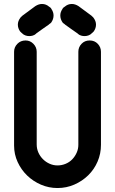

<svg xmlns="http://www.w3.org/2000/svg" viewBox="-20 -939 580 968"><path d="M165 -211Q165 -189 173.5 -170Q182 -151 196.5 -136.5Q211 -122 230 -113.5Q249 -105 270 -105Q291 -105 310.5 -113Q330 -121 344 -135.5Q358 -150 366.5 -169Q375 -188 375 -209V-678Q375 -701 391 -718Q407 -735 432 -735Q457 -735 473 -718Q489 -701 489 -678V-209Q489 -164 472 -124.5Q455 -85 425 -55.5Q395 -26 355 -8.5Q315 9 270 9Q226 9 186.5 -8Q147 -25 117 -54Q87 -83 69 -122Q51 -161 51 -205V-678Q51 -701 67.5 -718Q84 -735 109 -735Q132 -735 148.5 -718Q165 -701 165 -678ZM441 -860 445 -856Q447 -854 448.5 -853Q450 -852 451 -850Q464 -833 464 -815Q464 -797 453 -781L447 -775Q443 -771 439 -769L442 -770Q427 -757 406 -757Q398 -757 389 -759.5Q380 -762 372 -769H373L340 -792L308 -815L305 -818Q301 -820 296 -825Q284 -842 284 -861Q284 -878 295 -894L294 -893Q297 -898 298.5 -899.5Q300 -901 303 -903Q304 -904 304.5 -904Q305 -904 306 -905Q322 -919 342 -919Q359 -919 376 -908ZM158 -908Q175 -919 192 -919Q212 -919 228 -905Q229 -904 229.5 -904Q230 -904 231 -903Q234 -901 235.5 -899.5Q237 -898 240 -893L239 -894Q250 -878 250 -861Q250 -842 238 -825Q233 -820 229 -818L226 -815L193 -792L161 -769H162Q154 -762 145 -759.5Q136 -757 128 -757Q107 -757 92 -770L95 -769Q91 -771 87 -775L81 -781Q70 -797 70 -815Q70 -833 83 -850Q84 -852 85.5 -853Q87 -854 89 -856L93 -860Z"/></svg>

Font: VDS
Style: Bold
Weight: 700
Designer: artmaker
Foundry: artmaker
Version: Version 1.000 2009 initial release